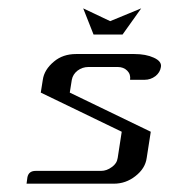

<svg xmlns="http://www.w3.org/2000/svg" viewBox="-20 -442 407 462"><path d="M43.9 0 45.9 -15.1Q48.8 -30.8 65.9 -30.8H223.1Q236.8 -30.8 249 -40Q261.2 -48.3 263.2 -62L272.9 -125L78.1 -219.2L83 -250Q86.4 -274.4 109.9 -293.9Q131.3 -312 163.1 -312H303.2Q331.1 -312 350.1 -303.2Q369.6 -294.4 367.2 -280.8Q365.2 -267.6 354 -258.8Q342.3 -250 328.1 -250H293Q294.9 -263.2 286.1 -272Q277.3 -280.8 263.2 -280.8H192.9Q178.2 -280.8 166.5 -272Q155.3 -263.2 152.8 -250L147.9 -219.2L342.8 -125L333 -62Q329.6 -36.6 305.7 -18.1Q282.7 0 253.9 0ZM180.2 -421.9 245.1 -391.1 319.8 -421.9 274.9 -358.9H205.1Z"/></svg>

Font: Hhenum
Style: Italic
Weight: 400
Designer: T. Christopher White
Version: Version 1.0